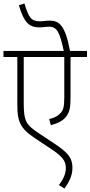

<svg xmlns="http://www.w3.org/2000/svg" viewBox="-20 -916 522 1108"><path d="M482 -587V-622H384C356 -772 321 -797 266 -797C247 -797 227 -793 210 -793C158 -793 145 -818 121 -896L89 -886C120 -778 154 -758 209 -758C228 -758 244 -762 264 -762C311 -762 326 -724 348 -622H0V-587H80V-314C80 -254 85 -231 96 -206C110 -172 144 -144 175 -123L265 -63C340 -15 360 12 360 54C360 91 342 122 320 152L352 172C379 134 398 98 398 52C398 -7 370 -37 290 -90L204 -147C131 -196 117 -215 117 -322V-587H351V-355C351 -298 345 -279 327 -261C312 -244 289 -235 264 -229L273 -194C312 -203 346 -220 364 -246C383 -273 387 -298 387 -357V-587Z"/></svg>

Font: Noto Sans Devanagari UI SemiCondensed ExtraLight
Style: Regular
Weight: 200
Width: 4
Designer: Jelle Bosma - Monotype Design Team
Foundry: Monotype Imaging Inc.
Version: Version 2.004